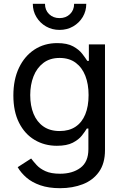

<svg xmlns="http://www.w3.org/2000/svg" viewBox="-20 -781 653 1017"><path d="M298.3 215.8Q237.8 215.8 193.6 200.4Q149.4 185.1 120.1 159.7Q90.8 134.3 73.7 104.5L145 58.6Q156.7 74.2 174.1 93.3Q191.4 112.3 220.9 125.7Q250.5 139.2 298.3 139.2Q363.8 139.2 406 107.9Q448.2 76.7 448.2 9.3V-100.1H439.9Q430.7 -84.5 413.8 -63Q397 -41.5 365.5 -25.1Q334 -8.8 281.2 -8.8Q215.8 -8.8 163.6 -39.8Q111.3 -70.8 81.1 -130.4Q50.8 -189.9 50.8 -275.4Q50.8 -359.9 80.6 -422.1Q110.4 -484.4 162.8 -518.6Q215.3 -552.7 283.2 -552.7Q335.9 -552.7 367.4 -535.4Q398.9 -518.1 416 -495.6Q433.1 -473.1 442.4 -458.5H450.7V-545.9H536.1V14.2Q536.1 84.5 504.4 129.2Q472.7 173.8 418.7 194.8Q364.7 215.8 298.3 215.8ZM295.9 -86.9Q345.7 -86.9 379.9 -109.6Q414.1 -132.3 431.6 -175Q449.2 -217.8 449.2 -277.3Q449.2 -335.4 431.9 -379.6Q414.6 -423.8 380.4 -449Q346.2 -474.1 295.9 -474.1Q244.1 -474.1 209.5 -447.5Q174.8 -420.9 157.5 -376.5Q140.1 -332 140.1 -277.3Q140.1 -221.2 157.7 -178.2Q175.3 -135.3 210 -111.1Q244.6 -86.9 295.9 -86.9ZM295.4 -622.6Q255.9 -622.6 223.9 -640.9Q191.9 -659.2 172.9 -690.7Q153.8 -722.2 153.8 -760.7H218.3Q218.3 -727.5 240 -706.3Q261.7 -685.1 295.4 -685.1Q329.1 -685.1 350.8 -706.3Q372.6 -727.5 372.6 -760.7H437Q437 -722.2 418.2 -690.9Q399.4 -659.7 367.4 -641.1Q335.4 -622.6 295.4 -622.6Z"/></svg>

Font: Inter Variable
Style: Regular
Weight: 400
Designer: Rasmus Andersson
Foundry: rsms
Version: Version 4.001;git-9221beed3